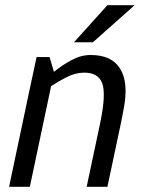

<svg xmlns="http://www.w3.org/2000/svg" viewBox="-20 -720 555 740"><path d="M394 0H314L367 -250Q389 -358 374 -399Q359 -440 305 -440Q271 -440 237.5 -423Q204 -406 177 -388L95 0H15L91 -360L121 -500H171L188 -443Q218 -468 255 -488Q292 -508 329 -508H330Q411 -508 443.5 -454.5Q476 -401 457 -302L447 -250ZM499 -700 338 -557H265L394 -700Z"/></svg>

Font: Epunda Sans
Style: Italic
Weight: 400
Italic angle: -12.0243°
Designer: Simon Atzbach
Foundry: typofactur
Version: Version 2.204; ttfautohint (v1.8.4.7-5d5b)